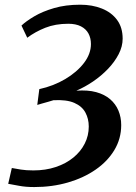

<svg xmlns="http://www.w3.org/2000/svg" viewBox="-20 -768 562 796"><path d="M122 7.5Q86.5 7.5 60.2 2.5Q34 -2.5 14 -6L29 -71.5Q45 -68.5 66.5 -65Q88 -61.5 118.5 -61.5Q169 -61.5 211 -75.5Q253 -89.5 283.8 -114.5Q314.5 -139.5 331.2 -172.5Q348 -205.5 348 -243.5Q348 -275.5 334 -301.5Q320 -327.5 288 -341.5Q256 -355.5 201.5 -352.5Q193.5 -350 180.5 -346.2Q167.5 -342.5 154.8 -339Q142 -335.5 134.5 -333L143 -398.5Q202 -411.5 250.5 -440.2Q299 -469 328 -506.8Q357 -544.5 357 -585.5Q357 -610 346.8 -629Q336.5 -648 315.5 -658.8Q294.5 -669.5 263 -669.5Q209.5 -669.5 167.5 -652.8Q125.5 -636 93 -611.5L69 -662Q88.5 -680.5 122.5 -700.5Q156.5 -720.5 204.2 -734.5Q252 -748.5 312.5 -748.5Q362.5 -748.5 402.5 -732.5Q442.5 -716.5 465.5 -685.2Q488.5 -654 488.5 -607.5Q488.5 -575.5 472 -543.5Q455.5 -511.5 427.8 -482.5Q400 -453.5 365.8 -430.2Q331.5 -407 296.5 -392Q344 -395.5 378.8 -386Q413.5 -376.5 436.5 -356.8Q459.5 -337 471 -309.5Q482.5 -282 482.5 -249.5Q482.5 -193 454.2 -146Q426 -99 376.5 -64.8Q327 -30.5 261.8 -11.5Q196.5 7.5 122 7.5Z"/></svg>

Font: Merriweather Light 18pt SemiBold
Style: Italic
Weight: 600
Italic angle: -7.8°
Version: Version 2.101